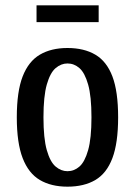

<svg xmlns="http://www.w3.org/2000/svg" viewBox="-20 -690 507 720"><path d="M233 10Q172 10 129.5 -15Q87 -40 65 -97Q43 -154 43 -250Q43 -347 65 -403.5Q87 -460 129.5 -485Q172 -510 233 -510Q295 -510 337.5 -485Q380 -460 401.5 -403.5Q423 -347 423 -250Q423 -154 401.5 -97Q380 -40 337.5 -15Q295 10 233 10ZM233 -48Q258 -48 278 -65.5Q298 -83 310.5 -127Q323 -171 323 -250Q323 -329 310.5 -373Q298 -417 278 -434.5Q258 -452 233 -452Q209 -452 188.5 -434.5Q168 -417 155.5 -373Q143 -329 143 -250Q143 -171 155.5 -127Q168 -83 188.5 -65.5Q209 -48 233 -48ZM117 -607V-670H350V-607Z"/></svg>

Font: Cuprum Medium
Style: Regular
Weight: 500
Designer: Jovanny Lemonad
Foundry: Jovanny Lemonad
Version: Version 3.000